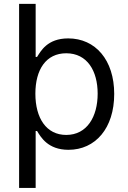

<svg xmlns="http://www.w3.org/2000/svg" viewBox="-20 -747 649 972"><path d="M76.7 -727.3V204.5H160.5V-83.8H167.6C186.1 -54 221.6 11.4 326.7 11.4C463.1 11.4 558.2 -98 558.2 -271.3C558.2 -443.2 463.1 -552.6 325.3 -552.6C218.8 -552.6 186.1 -487.2 167.6 -458.8H160.5V-727.3ZM159.1 -272.7C159.1 -394.9 213.1 -477.3 315.3 -477.3C421.9 -477.3 474.4 -387.8 474.4 -272.7C474.4 -156.2 420.5 -63.9 315.3 -63.9C214.5 -63.9 159.1 -149.1 159.1 -272.7Z"/></svg>

Font: Margiela Sans
Style: Regular
Weight: 400
Designer: Stefan Endress, Andreas Faust
Version: Version 1.100;FEAKit 1.0